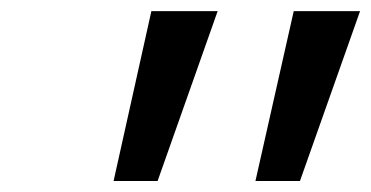

<svg xmlns="http://www.w3.org/2000/svg" viewBox="-20 -730 667 345"><path d="M439 -404.8 507.8 -710H627L519 -404.8ZM184.1 -404.8 252 -710H371.1L263.2 -404.8Z"/></svg>

Font: IntelOne Mono
Style: Italic
Weight: 400
Italic angle: -16°
Designer: Fred Shallcrass
Foundry: Frere-Jones Type LLC
Version: Version 1.200;hotconv 1.1.0;makeotfexe 2.6.0;FJTRelease1.2